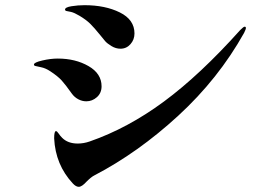

<svg xmlns="http://www.w3.org/2000/svg" viewBox="-20 -715 1040 741"><path d="M386 -556Q374 -570 368 -578Q343 -609 327.5 -624Q312 -639 287 -654Q267 -666 254 -669Q241 -672 239 -672Q231 -673 231 -678Q231 -687 256 -691Q281 -695 306 -695Q386 -695 442.5 -667Q499 -639 499 -586Q499 -562 483.5 -544.5Q468 -527 445 -527Q427 -527 410.5 -537Q394 -547 386 -556ZM261 -7Q194 -79 189 -181Q189 -209 196 -209Q200 -209 206 -200Q212 -191 220 -183Q242 -161 280 -161Q303 -161 326 -169Q473 -220 612.5 -323Q752 -426 907 -599Q920 -612 924 -612Q929 -612 929 -607Q929 -602 922 -588Q823 -411 668 -268.5Q513 -126 344 -38Q332 -32 314 -14Q296 6 284 6Q273 6 261 -7ZM257 -354Q233 -388 218 -404.5Q203 -421 174 -440Q156 -452 138.5 -455.5Q121 -459 118 -460Q111 -461 111 -466Q111 -474 143 -481.5Q175 -489 203 -489Q271 -489 321.5 -460Q372 -431 372 -382Q372 -356 354 -340Q336 -324 313 -324Q297 -324 282 -332Q267 -340 257 -354Z"/></svg>

Font: Shippori Mincho ExtraBold
Style: Regular
Weight: 800
Designer: FONTDASU
Foundry: FONTDASU / Google Inc. / but / Adobe
Version: Version 3.110; ttfautohint (v1.8.3)